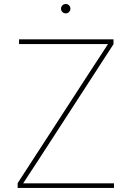

<svg xmlns="http://www.w3.org/2000/svg" viewBox="-20 -920 644 940"><path d="M66.4 0V-23.4L437.5 -595.2Q457 -624.5 476.3 -654.3Q495.6 -684.1 514.6 -713.4L518.6 -704.1Q479 -704.1 439.7 -704.1Q400.4 -704.1 360.8 -704.1H73.2V-727.5H535.6V-703.6L162.1 -127.4Q143.1 -99.1 124.8 -70.6Q106.4 -42 87.4 -13.2L83.5 -22.5Q122.1 -22.5 160.4 -22.5Q198.7 -22.5 236.8 -22.5H538.1V0ZM301.8 -854.5Q292.5 -854.5 285.6 -861.1Q278.8 -867.7 278.8 -877.4Q278.8 -887.2 285.6 -893.8Q292.5 -900.4 301.8 -900.4Q311.5 -900.4 318.1 -893.8Q324.7 -887.2 324.7 -877.4Q324.7 -868.2 318.1 -861.3Q311.5 -854.5 301.8 -854.5Z"/></svg>

Font: Inter 18pt Thin
Style: Regular
Weight: 250
Designer: Rasmus Andersson
Foundry: rsms
Version: Version 4.001;git-66647c0bb